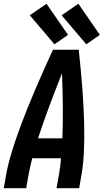

<svg xmlns="http://www.w3.org/2000/svg" viewBox="-34 -999 554 1019"><path d="M-14 0 -1 -74Q34 -273 247 -735H384Q434 -273 399 -74L386 0H266L279 -74Q286 -111 290 -159H137Q125 -111 118 -74L105 0ZM168 -265H297Q303 -408 295 -610Q214 -407 168 -265ZM255 -764 124 -918 213 -979 327 -814ZM424 -764 293 -918 382 -979 496 -814Z"/></svg>

Font: Iosevka SS08
Style: Bold Italic
Weight: 700
Italic angle: -10°
Monospace: yes
Designer: Belleve Invis
Foundry: Belleve Invis
Version: 2.1.0; ttfautohint (v1.8.2)